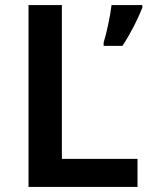

<svg xmlns="http://www.w3.org/2000/svg" viewBox="-20 -734 591 754"><path d="M92 0H520V-110H223V-714H92ZM539 -704V-714H418C413 -671 399 -605 387 -567V-554H461C494 -604 523 -663 539 -704Z"/></svg>

Font: Noto Kufi Arabic SemiBold
Style: Regular
Weight: 600
Designer: Monotype Design Team, David Williams, Khaled Hosny
Foundry: Google LLC
Version: Version 2.109